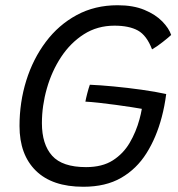

<svg xmlns="http://www.w3.org/2000/svg" viewBox="-20 -689 678 733"><path d="M298 24Q179.5 24 117 -37.2Q54.5 -98.5 54.5 -208Q54.5 -298.5 80.2 -381.2Q106 -464 154.8 -529Q203.5 -594 272.8 -631.5Q342 -669 429 -669Q489 -669 531.5 -651.2Q574 -633.5 599.5 -607.2Q625 -581 633.5 -555.5Q624 -546.5 601.5 -528.8Q579 -511 560.5 -500.5Q540 -554 506.5 -572.5Q473 -591 417 -591Q351.5 -591 300.2 -558.2Q249 -525.5 213.2 -471.2Q177.5 -417 158.8 -351Q140 -285 140 -219Q140 -138 179 -94.5Q218 -51 308.5 -51Q370.5 -51 410.8 -76.8Q451 -102.5 475.2 -144Q499.5 -185.5 512.5 -233.5Q515 -242.5 517.5 -253.5Q520 -264.5 521.5 -273.5Q510 -275.5 483.2 -279.8Q456.5 -284 423.2 -288.5Q390 -293 358.5 -296.5Q327 -300 306 -301Q308 -312.5 313.2 -332.8Q318.5 -353 323 -365.5Q360.5 -364 413.5 -359Q466.5 -354 520.2 -346.5Q574 -339 614.5 -330Q608.5 -283.5 597.5 -242Q577 -164 539.2 -104Q501.5 -44 442.5 -10Q383.5 24 298 24Z"/></svg>

Font: Grandstander Light
Style: Italic
Weight: 300
Italic angle: -15°
Designer: Tyler Finck
Foundry: Etcetera Type Co
Version: Version 1.200; ttfautohint (v1.8.3)